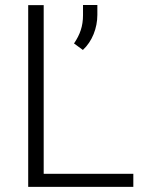

<svg xmlns="http://www.w3.org/2000/svg" viewBox="-20 -731 567 751"><path d="M150.9 -51.3V-710.9H90.3V0H501.5V-51.3ZM304.7 -711.4V-671.9C304.7 -628.4 293 -595.7 269.5 -561L304.2 -535.6C340.8 -569.3 360.8 -621.6 360.8 -672.9V-711.4Z"/></svg>

Font: Vazirmatn ExtraLight
Style: Regular
Weight: 200
Designer: Saber Rastikerdar
Foundry: Saber Rastikerdar
Version: Version 33.003